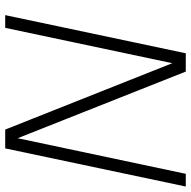

<svg xmlns="http://www.w3.org/2000/svg" viewBox="-18 -732 750 755"><g transform="rotate(90 357.5 -355.0)"><path d="M40 0H90L229 -657L490 0H564L714 -710H664L524 -49L262 -710H190Z"/></g></svg>

Font: Geist ExtraLight
Style: Italic
Weight: 200
Italic angle: -12°
Designer: Basement.studio, Andrés Briganti, Mateo Zaragoza
Foundry: Basement.studio, Vercel, Andrés Briganti, Guido Ferreyra, Mateo Zaragoza
Version: Version 1.500